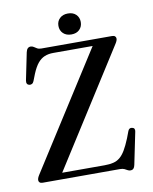

<svg xmlns="http://www.w3.org/2000/svg" viewBox="-94 -928 809 1015"><g transform="rotate(-10 310.0 -421.0)"><path d="M561 -656 153 -14.5 105.5 -34H393Q420 -34 439.8 -38.8Q459.5 -43.5 475.2 -56.2Q491 -69 505 -92.5Q519 -116 534.5 -154L548.5 -191Q552 -199.5 557.8 -202.5Q563.5 -205.5 571 -203.5Q579.5 -202 582.5 -196Q585.5 -190 583.5 -181L548 -8.5Q545.5 4 539.8 10.2Q534 16.5 523 16.5Q515.5 16.5 508.5 12.5Q501.5 8.5 492.8 4.2Q484 0 469.5 0H55Q44 0 38.8 -4.8Q33.5 -9.5 33.5 -17Q33.5 -22.5 35.8 -28.8Q38 -35 43 -43L453 -686L465 -666H229Q202.5 -666 182 -657.5Q161.5 -649 145.2 -629.2Q129 -609.5 114.5 -574.5L100 -537.5Q96 -527.5 89.2 -524Q82.5 -520.5 75 -522Q67 -523.5 63.2 -530Q59.5 -536.5 61.5 -547.5L91.5 -694Q94.5 -707.5 100.8 -713.8Q107 -720 117 -720Q125.5 -720 132.8 -715Q140 -710 148.8 -705Q157.5 -700 171 -700H550Q561 -700 566.2 -695.2Q571.5 -690.5 571.5 -682.5Q571.5 -677.5 569 -671Q566.5 -664.5 561 -656ZM341 -745.5Q313.5 -745.5 297 -761.2Q280.5 -777 280.5 -802Q280.5 -826.5 297 -842.2Q313.5 -858 341 -858Q368.5 -858 384.5 -842.2Q400.5 -826.5 400.5 -802Q400.5 -777.5 384.5 -761.5Q368.5 -745.5 341 -745.5Z"/></g></svg>

Font: Fraunces 48pt
Style: Regular
Weight: 400
Version: Version 1.000;[b76b70a41]